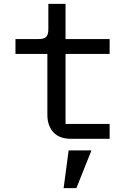

<svg xmlns="http://www.w3.org/2000/svg" viewBox="-20 -718 680 993"><path d="M225 -124V-439H60V-516H180Q207 -516 218.5 -527Q230 -538 230 -566V-698H319V-516H547V-439H319V-77H547V0H348Q287 0 256 -34Q225 -68 225 -124ZM335 60H453L375 255H309Z"/></svg>

Font: Writer
Style: Regular
Weight: 400
Monospace: yes
Designer: Mike Abbink, Paul van der Laan, Pieter van Rosmalen
Foundry: Bold Monday
Version: Version 2.001 2020